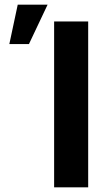

<svg xmlns="http://www.w3.org/2000/svg" viewBox="-20 -803 438 823"><path d="M20 -614H104L184 -783H56ZM212 0H358V-711H212Z"/></svg>

Font: Asimov Pro
Style: Bd
Weight: 700
Designer: Google
Version: Version 2.000980; 2014